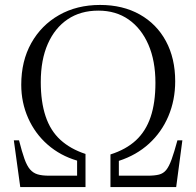

<svg xmlns="http://www.w3.org/2000/svg" viewBox="-20 -757 795 777"><path d="M62 0 36 -189H57Q69 -142 79 -114Q89 -86 101.5 -71.5Q114 -57 132 -51.5Q150 -46 179 -46H292V-107Q224 -127 173 -171.5Q122 -216 94 -279Q66 -342 66 -414Q66 -510 106.5 -582.5Q147 -655 219 -696Q291 -737 385 -737Q477 -737 545.5 -698.5Q614 -660 651.5 -590.5Q689 -521 689 -428Q689 -352 661.5 -287Q634 -222 583 -175.5Q532 -129 461 -106V-46H577Q606 -46 623.5 -50.5Q641 -55 652.5 -69Q664 -83 674.5 -112Q685 -141 698 -189H718L693 0H427V-132Q490 -152 530 -189Q570 -226 589.5 -283.5Q609 -341 609 -422Q609 -511 580.5 -576.5Q552 -642 500.5 -678Q449 -714 378 -714Q306 -714 254 -679Q202 -644 173.5 -579.5Q145 -515 145 -425Q145 -345 164.5 -286.5Q184 -228 224.5 -191Q265 -154 326 -134V0Z"/></svg>

Font: Literata 60pt Light
Style: Regular
Weight: 300
Designer: Latin by Veronika Burian and Jose Scaglione. Greek by Irene Vlachou. Cyrillic by Vera Evstafieva.
Foundry: TypeTogether
Version: Version 3.103;gftools[0.9.29]